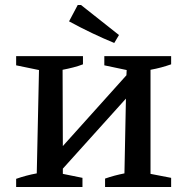

<svg xmlns="http://www.w3.org/2000/svg" viewBox="-20 -753 755 773"><path d="M440 -580Q396 -598 350 -620Q304 -642 258 -667L293 -733H306L459 -612ZM45 0V-33Q65 -40 85.5 -45.5Q106 -51 128 -55L137 -471L45 -490V-527H314V-494Q296 -487 274.5 -481.5Q253 -476 232 -472L233 -165L489 -450L490 -471L400 -490V-527H669V-494Q649 -487 628.5 -481.5Q608 -476 586 -472V-53L669 -37V0H403V-34Q423 -41 442 -46Q461 -51 481 -55L487 -356L233 -74V-53L312 -37V0Z"/></svg>

Font: Piazzolla SC Medium
Style: Regular
Weight: 500
Designer: Juan Pablo del Peral
Foundry: Huerta Tipografica
Version: Version 1.330